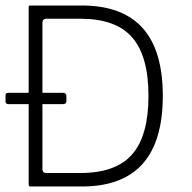

<svg xmlns="http://www.w3.org/2000/svg" viewBox="-29 -677 696 697"><path d="M75 -10V-651Q75 -657 80 -657H268Q415 -657 488.5 -575.5Q562 -494 562 -329Q562 -164 488.5 -82Q415 0 268 0H80Q75 0 75 -10ZM138 -49H263Q392 -49 451 -117Q510 -185 510 -329Q510 -473 451 -541Q392 -609 263 -609H139Q126 -609 125 -595V-62Q126 -49 138 -49ZM-9 -309V-330Q-9 -340 0 -340H200Q211 -340 212 -330V-309Q211 -299 200 -299H2Q-9 -299 -9 -309Z"/></svg>

Font: Vivano Light
Style: Regular
Weight: 300
Designer: Joe Prince, Josias Burgherr
Version: Version 2.064;September 19, 2022;FontCreator 14.0.0.2877 64-